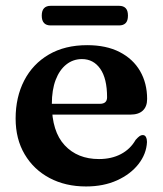

<svg xmlns="http://www.w3.org/2000/svg" viewBox="-20 -644 573 676"><path d="M498 -295.5Q498 -269 483 -254.8Q468 -240.5 439 -240.5H127V-278.5H331.5Q357 -278.5 357 -301.5Q357 -367.5 333 -401.8Q309 -436 268.5 -436Q237.5 -436 213.5 -417Q189.5 -398 176 -362.8Q162.5 -327.5 162.5 -277.5Q162.5 -181 207.8 -132.5Q253 -84 328.5 -84Q372.5 -84 405.8 -101.5Q439 -119 457.5 -151.5Q466.5 -161.5 471.8 -165Q477 -168.5 482.5 -168.5Q490.5 -168.5 494 -161.2Q497.5 -154 497.5 -144Q495.5 -102 467.5 -66.2Q439.5 -30.5 392 -9Q344.5 12.5 283 12.5Q210.5 12.5 154.5 -17.2Q98.5 -47 66.8 -100.8Q35 -154.5 35 -226.5Q35 -302 65.2 -360.5Q95.5 -419 152 -452Q208.5 -485 287 -485Q354 -485 401.2 -460.8Q448.5 -436.5 473.2 -393.8Q498 -351 498 -295.5ZM127 -589Q127 -606.5 135 -615Q143 -623.5 158 -623.5H399.5Q414.5 -623.5 422.5 -615.2Q430.5 -607 430.5 -589Q430.5 -571 422.5 -562.8Q414.5 -554.5 399.5 -554.5H158Q143 -554.5 135 -563Q127 -571.5 127 -589Z"/></svg>

Font: Fraunces SemiBold
Style: Regular
Weight: 600
Version: Version 1.000;[b76b70a41]